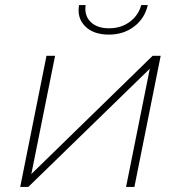

<svg xmlns="http://www.w3.org/2000/svg" viewBox="-20 -740 716 760"><path d="M60 0 164 -519H198L104 -51L584 -519H616L512 0H479L573 -468L92 0ZM411 -603Q350 -603 317 -636Q284 -669 293 -720H319Q313 -679 338.5 -653.5Q364 -628 412 -628Q459 -628 493.5 -653.5Q528 -679 539 -720H565Q553 -667 511 -635Q469 -603 411 -603Z"/></svg>

Font: Montserrat ExtraLight
Style: Italic
Weight: 200
Italic angle: -11.3°
Designer: Julieta Ulanovsky
Foundry: Julieta Ulanovsky
Version: Version 9.000; ttfautohint (v1.8.4.7-5d5b)